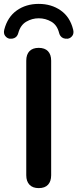

<svg xmlns="http://www.w3.org/2000/svg" viewBox="-58 -959 397 987"><path d="M141 8Q110 8 93.5 -9.5Q77 -27 77 -58V-647Q77 -679 93.5 -696Q110 -713 141 -713Q172 -713 188.5 -696Q205 -679 205 -647V-58Q205 -27 189 -9.5Q173 8 141 8ZM-8 -760Q-22 -762 -31.5 -774.5Q-41 -787 -36 -807Q-19 -872 28.5 -905.5Q76 -939 141 -939Q206 -939 254 -905.5Q302 -872 318 -807Q323 -787 313.5 -774.5Q304 -762 290 -760Q276 -759 267 -763Q258 -767 253 -774Q248 -781 246 -789Q236 -830 206 -847.5Q176 -865 141 -865Q107 -865 77 -847.5Q47 -830 36 -789Q34 -781 29 -774Q24 -767 15 -763Q6 -759 -8 -760Z"/></svg>

Font: Nunito ExtraLight
Style: Regular
Weight: 200
Designer: Vernon Adams
Foundry: Vernon Adams
Version: Version 3.602